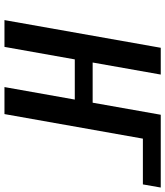

<svg xmlns="http://www.w3.org/2000/svg" viewBox="40 -780 740 860"><g transform="rotate(90 410.0 -350.0)"><path d="M70 0 194 -700H314L260 -395H440L494 -700H820L806 -620H601L491 0H370L426 -315H246L190 0Z"/></g></svg>

Font: Cuprum
Style: Bold Italic
Weight: 700
Italic angle: -10°
Designer: Jovanny Lemonad
Foundry: Jovanny Lemonad
Version: Version 3.000